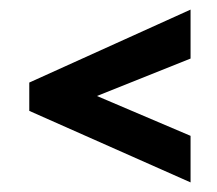

<svg xmlns="http://www.w3.org/2000/svg" viewBox="-20 -418 453 400"><path d="M377 -135V-38L41 -187V-246L377 -398V-296L182 -218Z"/></svg>

Font: Genos Thin ExtraBold
Style: Regular
Weight: 800
Version: Version 1.010